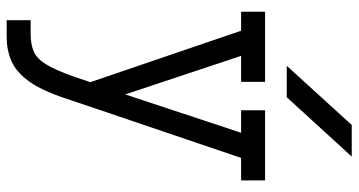

<svg xmlns="http://www.w3.org/2000/svg" viewBox="-266 -537 1059 567"><g transform="rotate(90 263.5 -253.5)"><path d="M174.3 -570.8 349.1 -762.7H442.4L267.1 -570.8ZM88.9 256.3H39.6V185.5H79.1Q111.3 185.5 132.3 176.3Q153.3 167 170.2 139.6Q187 112.3 206.5 57.1L222.7 9.3L70.8 -436H14.6V-506.8H221.7V-436H145L258.8 -93.8L372.1 -436H305.7V-506.8H512.7V-436H446.3L302.2 -11.2L270.5 83Q247.1 153.3 220 190.7Q192.9 228 160.4 242.2Q127.9 256.3 88.9 256.3Z"/></g></svg>

Font: Kay Pho Du Medium
Style: Regular
Weight: 500
Designer: Victor Gaultney, Khu Oo Reh
Foundry: SIL International
Version: Version 3.000